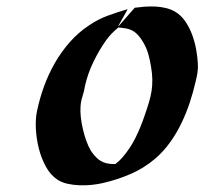

<svg xmlns="http://www.w3.org/2000/svg" viewBox="-20 -553 626 588"><path d="M341.8 -472.7Q342.3 -473.1 342.5 -472.9Q342.8 -472.7 343.3 -473.1L392.6 -529.3Q406.2 -531.2 422.6 -532.5Q439 -533.7 455.3 -533Q471.7 -532.2 487.3 -528.6Q502.9 -524.9 515.6 -517.6Q534.2 -506.8 547.1 -488Q560.1 -469.2 568.4 -446.8Q576.7 -424.3 580.8 -400.9Q585 -377.4 585.9 -357.9Q586.9 -344.2 584.7 -330.3Q582.5 -316.4 579.1 -303.2Q571.8 -271 561 -238.5Q550.3 -206.1 535.4 -175.3Q520.5 -144.5 500.7 -116.9Q481 -89.4 455.6 -67.4Q421.4 -38.1 379.6 -20Q337.9 -2 293.9 7.8Q279.3 11.2 260.7 13.2Q242.2 15.1 223.4 14.4Q204.6 13.7 186.8 9.8Q168.9 5.9 155.8 -2.9Q134.8 -16.6 120.6 -42.5Q106.4 -68.4 98.9 -98.4Q91.3 -128.4 89.8 -158.9Q88.4 -189.5 93.3 -212.4Q101.1 -250.5 114.7 -288.1Q128.4 -325.7 147.9 -359.9Q167.5 -394 193.4 -423.6Q219.2 -453.1 252.4 -475.1Q279.3 -493.7 309.8 -504.9Q340.3 -516.1 371.1 -524.9ZM366.7 -465.8Q355 -467.8 342.3 -468.8L338.9 -465.8Q333.5 -460.9 329.1 -457Q324.7 -453.1 321 -449.2Q317.4 -445.3 313.7 -440.9Q310.1 -436.5 305.7 -430.7Q283.7 -399.9 266.1 -363.5Q248.5 -327.1 240.2 -289.6Q237.8 -273.9 232.7 -258.3Q227.5 -242.7 226.6 -226.1Q225.6 -211.9 227.5 -193.8Q229.5 -175.8 233.9 -157.2Q238.3 -138.7 244.4 -121.6Q250.5 -104.5 257.8 -92.3Q267.6 -76.7 281 -65.4Q294.4 -54.2 313 -51.8Q318.4 -50.8 323.2 -50.8Q328.1 -50.8 333.5 -50.8Q339.4 -55.2 345 -60.5Q350.6 -65.9 354.5 -70.3Q378.9 -98.6 395.3 -131.8Q411.6 -165 423.3 -200.2Q430.7 -221.2 436 -239Q441.4 -256.8 444.1 -273.9Q446.8 -291 446.5 -309.3Q446.3 -327.6 442.4 -349.6Q439.5 -367.7 434.8 -385Q430.2 -402.3 421.4 -418.5Q412.1 -436 399.4 -449Q386.7 -461.9 366.7 -465.8ZM351.6 -471.2Q350.1 -471.2 348.6 -470.7Q349.6 -470.7 350.1 -470.9Q350.6 -471.2 351.6 -471.2Z"/></svg>

Font: Autopia Bold Italic
Style: Bold Italic
Weight: 700
Italic angle: -104°
Designer: Antoine Gelgon
Foundry: Antoine Gelgon
Version: V.1.0